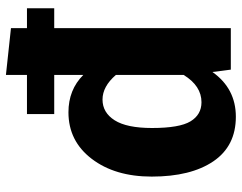

<svg xmlns="http://www.w3.org/2000/svg" viewBox="-104 -695 816 648"><g transform="rotate(-90 304.0 -371.0)"><path d="M533 -688H600V-596H533V0H393L385 -62Q329 17 234 17Q135 17 83.5 -59Q32 -135 32 -267Q32 -391 92 -469.5Q152 -548 249 -548Q325 -548 375 -498V-596H243V-688H375V-759L533 -742ZM283 -99Q338 -99 375 -159V-388Q336 -433 292 -433Q248 -433 222 -392Q196 -351 196 -266Q196 -173 218.5 -136Q241 -99 283 -99Z"/></g></svg>

Font: FiraGO
Style: Bold
Weight: 700
Designer: bBox Type
Foundry: bBox Type GmbH
Version: Version 1.001;PS 001.001;hotconv 1.0.88;makeotf.lib2.5.64775